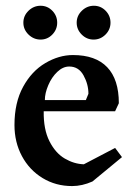

<svg xmlns="http://www.w3.org/2000/svg" viewBox="-20 -626 455 654"><path d="M29.3 -200.2Q29.3 -276.4 58.6 -330.1Q87.9 -383.8 134.3 -411.1Q180.7 -438.5 228.5 -438.5Q305.7 -438.5 345.2 -397Q384.8 -355.5 384.8 -274.4L372.1 -247.1H128.9Q127.9 -185.5 148.4 -145Q168.9 -104.5 200.7 -85.9Q232.4 -67.4 265.6 -66.4L372.1 -122.1L395.5 -90.8L294.9 -7.8Q259.8 7.8 225.6 7.8Q169.9 7.8 125 -19.5Q80.1 -46.9 54.7 -94.2Q29.3 -141.6 29.3 -200.2ZM272.5 -285.2 281.2 -306.6Q281.2 -338.9 264.6 -369.1Q248 -399.4 215.8 -399.4Q194.3 -399.4 175.3 -381.3Q156.2 -363.3 144.5 -335.9Q132.8 -308.6 132.8 -285.2ZM59.6 -548.8Q59.6 -572.3 77.1 -589.4Q94.7 -606.4 118.2 -606.4Q141.6 -606.4 158.2 -589.4Q174.8 -572.3 174.8 -548.8Q174.8 -525.4 158.2 -508.3Q141.6 -491.2 118.2 -491.2Q94.7 -491.2 77.1 -508.3Q59.6 -525.4 59.6 -548.8ZM241.2 -548.8Q241.2 -572.3 258.8 -589.4Q276.4 -606.4 299.8 -606.4Q323.2 -606.4 339.8 -589.4Q356.4 -572.3 356.4 -548.8Q356.4 -525.4 339.4 -508.3Q322.3 -491.2 298.8 -491.2Q275.4 -491.2 258.3 -508.3Q241.2 -525.4 241.2 -548.8Z"/></svg>

Font: Comprehension Dark
Style: Regular
Weight: 700
Designer: Alfredo Marco Pradil
Foundry: Alfredo Marco Pradil
Version: 1.0